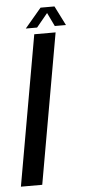

<svg xmlns="http://www.w3.org/2000/svg" viewBox="-81 -732 338 762"><g transform="rotate(-5 88.0 -350.5)"><path d="M-29 0H56L161.5 -598H76.5ZM45 -623.5H90L134.5 -677.5L160.5 -623.5H205L166 -701H110.5Z"/></g></svg>

Font: Anybody ExtraCondensed
Style: Italic
Weight: 400
Width: 2
Italic angle: -10°
Version: Version 1.113;gftools[0.9.25]